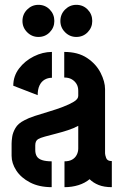

<svg xmlns="http://www.w3.org/2000/svg" viewBox="-20 -775 510 795"><path d="M296 -622Q269 -622 249.5 -641.5Q230 -661 230 -688Q230 -716 249.5 -735.5Q269 -755 296 -755Q324 -755 343 -735.5Q362 -716 362 -688Q362 -661 343 -641.5Q324 -622 296 -622ZM139 -622Q112 -622 92.5 -641.5Q73 -661 73 -688Q73 -716 92.5 -735.5Q112 -755 139 -755Q167 -755 186 -735.5Q205 -716 205 -688Q205 -661 186 -641.5Q167 -622 139 -622ZM194 0Q142 0 104.5 -19.5Q67 -39 47.5 -69Q28 -99 28 -130V-180Q28 -191 30.5 -208.5Q33 -226 44 -245Q55 -264 81 -277Q97 -286 124.5 -295Q152 -304 182.5 -313Q213 -322 240.5 -332.5Q268 -343 286 -354Q304 -365 304 -378V-399Q304 -416 296.5 -428Q289 -440 276.5 -447Q264 -454 246 -454V-560Q303 -560 340.5 -535Q378 -510 396.5 -473.5Q415 -437 415 -406V-140Q415 -134 419.5 -121Q424 -108 443 -108V0Q411 0 388.5 -9Q366 -18 351 -33Q332 -17 305 -8.5Q278 0 247 0V-107Q266 -107 278.5 -114Q291 -121 297.5 -133.5Q304 -146 304 -160V-254Q286 -244 261.5 -236Q237 -228 211.5 -221.5Q186 -215 166 -209.5Q146 -204 138 -199Q126 -192 126 -173V-154Q126 -138 132.5 -127.5Q139 -117 154.5 -112Q170 -107 194 -107ZM136 -381 35 -420Q35 -460 59 -491.5Q83 -523 120 -541.5Q157 -560 195 -560V-453Q178 -453 164.5 -445Q151 -437 143.5 -421Q136 -405 136 -381Z"/></svg>

Font: Stick No Bills
Style: Bold
Weight: 700
Version: Version 2.000